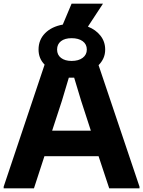

<svg xmlns="http://www.w3.org/2000/svg" viewBox="-20 -1026 780 1046"><path d="M0 -9 223 -674Q190 -707 190 -756Q190 -809 225.5 -845Q261 -881 322 -892L370 -1006H541L459 -881Q502 -864 527.5 -831.5Q553 -799 553 -756Q553 -730 543.5 -709Q534 -688 517 -671L740 -9V0H575L517 -175H222L165 0H0ZM370 -694Q408 -694 430.5 -711Q453 -728 453 -756Q453 -785 430.5 -801.5Q408 -818 370 -818Q333 -818 312 -801.5Q291 -785 291 -756Q291 -727 312.5 -710.5Q334 -694 370 -694ZM475 -314 422 -477 384 -603H355L317 -476L264 -314Z"/></svg>

Font: Encode Sans Normal
Style: Bold
Weight: 700
Designer: Pablo Impallari, Andres Torresi
Foundry: Pablo Impallari, Andres Torresi
Version: Version 1.000; ttfautohint (v1.00) -l 8 -r 50 -G 200 -x 14 -